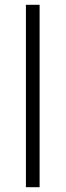

<svg xmlns="http://www.w3.org/2000/svg" viewBox="-20 -780 273 800"><path d="M88 0V-760H145V0Z"/></svg>

Font: Noto Sans Symbols Light
Style: Regular
Weight: 300
Version: Version 2.002